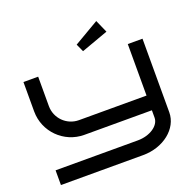

<svg xmlns="http://www.w3.org/2000/svg" viewBox="-152 -1067 1249 1226"><g transform="rotate(-20 472.0 -453.5)"><path d="M866 -700H766V-350H307C224 -350 157 -417 157 -500V-700H57V-500C57 -362 169 -250 307 -250H766V-200C766 -145 698 -100 616 -100H57V0H616C754 0 866 -89 866 -200ZM627 -907 458 -808 482 -755 665 -821Z"/></g></svg>

Font: Bruno Ace SC
Style: Regular
Weight: 400
Designer: Astigmatic (AOETI)
Foundry: Astigmatic (AOETI)
Version: Version 1.000